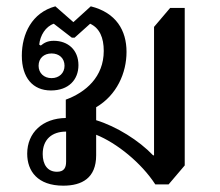

<svg xmlns="http://www.w3.org/2000/svg" viewBox="-20 -577 695 607"><path d="M180 10C239 10 284 -14 284 -86V-151C349 -125 427 -62 471 6H513L564 -54V-552H518L467 -492V-86H464C419 -133 349 -177 284 -197V-238C349 -276 380 -346 380 -413C380 -481 347 -537 267 -557L212 -507L155 -557C81 -537 49 -470 49 -401C49 -331 84 -291 141 -291C197 -291 228 -325 228 -371C228 -419 195 -448 150 -448C131 -448 120 -442 109 -433L104 -436C107 -465 124 -493 150 -502L207 -458H216L265 -502C295 -488 308 -458 308 -416C308 -334 251 -285 188 -262V-204C115 -203 66 -158 66 -91C66 -36 99 10 180 10ZM143 -330C119 -330 102 -346 102 -369C102 -393 119 -408 143 -408C167 -408 184 -393 184 -369C184 -346 167 -330 143 -330ZM160 -34C130 -34 115 -57 115 -90C115 -137 145 -161 189 -161V-66C189 -46 182 -34 160 -34Z"/></svg>

Font: Noto Serif Thai Medium
Style: Regular
Weight: 500
Designer: Monotype Design Team
Foundry: Monotype Imaging Inc.
Version: Version 1.901;PS 001.901;hotconv 1.0.88;makeotf.lib2.5.64775